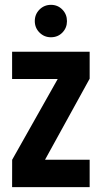

<svg xmlns="http://www.w3.org/2000/svg" viewBox="-20 -773 420 793"><path d="M190.2 -619.1Q162.6 -619.1 143.1 -638.6Q123.7 -658 123.7 -686Q123.7 -714 143.1 -733.5Q162.6 -753 190.6 -753Q218.5 -753 237.6 -733.4Q256.6 -713.9 256.6 -685.6Q256.6 -658 237.8 -638.6Q218.9 -619.1 190.2 -619.1ZM30 0 30.2 -113.1 218.4 -446.8H30V-559.4H350.3V-448L166 -113.3H350.3V0Z"/></svg>

Font: Stick No Bills ExtraLight
Style: Regular
Weight: 200
Designer: Kosala Senevirathne, Siva Puranthara, Lasantha Premarathna, Tharique Azeez
Foundry: mooniak
Version: Version 2.000